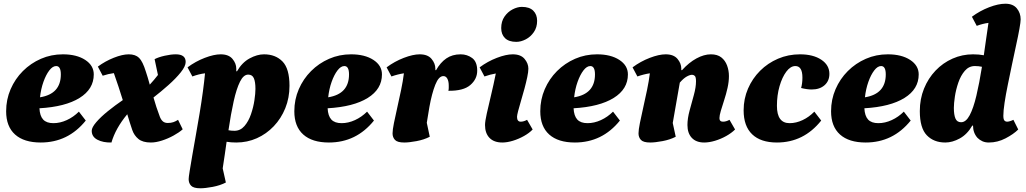

<svg xmlns="http://www.w3.org/2000/svg" viewBox="-20 -754 5517 1032"><path d="M199 12Q109 12 61 -31Q13 -74 13 -156Q13 -219 37 -274.5Q61 -330 103 -372Q145 -414 200 -438Q255 -462 318 -462Q392 -462 438 -432Q484 -402 484 -354Q484 -275 407.5 -227.5Q331 -180 192 -172Q194 -131 212 -111.5Q230 -92 267 -92Q303 -92 339 -108.5Q375 -125 404 -154L441 -106Q346 12 199 12ZM282 -399Q263 -399 245 -375.5Q227 -352 213.5 -314Q200 -276 195 -231Q307 -249 307 -354Q307 -399 282 -399Z M579 12Q534 13 503.5 -3Q473 -19 473 -51Q473 -69 497.5 -97.5Q522 -126 560.5 -157Q599 -188 640 -216Q629 -252 617 -288Q605 -324 592 -361Q562 -357 532 -347L506 -396Q545 -425 591.5 -443.5Q638 -462 672 -462Q708 -462 727.5 -443Q747 -424 764 -369Q769 -355 774 -337.5Q779 -320 785 -299Q809 -325 829 -351L811 -436Q832 -447 865.5 -454.5Q899 -462 925 -462Q978 -462 978 -421Q978 -398 951.5 -365Q925 -332 885 -296.5Q845 -261 805 -230Q812 -205 820.5 -179Q829 -153 839 -127Q845 -111 855 -102Q865 -93 882 -93Q899 -93 912 -97.5Q925 -102 937 -110L962 -59Q943 -42 913 -25.5Q883 -9 850.5 1.5Q818 12 791 12Q747 12 724 -7Q701 -26 691 -55Q684 -76 677 -97.5Q670 -119 664 -140Q601 -64 579 12Z M1057 258Q1020 258 1007 244Q994 230 994 209Q994 199 999.5 165Q1005 131 1013.5 81.5Q1022 32 1032.5 -26.5Q1043 -85 1053 -145.5Q1063 -206 1070.5 -261.5Q1078 -317 1082 -360Q1049 -356 1014 -343L988 -392Q1031 -424 1080.5 -443Q1130 -462 1166 -462Q1209 -462 1229.5 -437.5Q1250 -413 1250 -385V-371H1254Q1281 -418 1321.5 -440Q1362 -462 1399 -462Q1461 -462 1498.5 -423.5Q1536 -385 1536 -293Q1536 -228 1513.5 -172.5Q1491 -117 1451.5 -75.5Q1412 -34 1360.5 -11Q1309 12 1250 12Q1221 12 1198 8Q1193 42 1188 78Q1183 114 1177 151L1194 227Q1163 243 1123 250.5Q1083 258 1057 258ZM1314 -353Q1289 -353 1270 -315Q1251 -277 1236 -209.5Q1221 -142 1208 -54Q1223 -51 1240 -51Q1272 -51 1294 -76.5Q1316 -102 1329 -140Q1342 -178 1347.5 -215Q1353 -252 1353 -276Q1353 -314 1344.5 -333.5Q1336 -353 1314 -353Z M1748 12Q1658 12 1610 -31Q1562 -74 1562 -156Q1562 -219 1586 -274.5Q1610 -330 1652 -372Q1694 -414 1749 -438Q1804 -462 1867 -462Q1941 -462 1987 -432Q2033 -402 2033 -354Q2033 -275 1956.5 -227.5Q1880 -180 1741 -172Q1743 -131 1761 -111.5Q1779 -92 1816 -92Q1852 -92 1888 -108.5Q1924 -125 1953 -154L1990 -106Q1895 12 1748 12ZM1831 -399Q1812 -399 1794 -375.5Q1776 -352 1762.5 -314Q1749 -276 1744 -231Q1856 -249 1856 -354Q1856 -399 1831 -399Z M2153 12Q2116 12 2103 -2Q2090 -16 2090 -37Q2090 -56 2097.5 -93Q2105 -130 2115.5 -176.5Q2126 -223 2136 -271Q2146 -319 2151 -360Q2118 -355 2084 -343L2058 -392Q2101 -424 2150.5 -443Q2200 -462 2236 -462Q2279 -462 2299.5 -437.5Q2320 -413 2320 -385V-377H2324Q2347 -418 2379 -440Q2411 -462 2456 -462Q2491 -462 2518 -442Q2545 -422 2545 -374Q2545 -329 2508 -297Q2471 -265 2390 -266Q2392 -274 2392 -281Q2392 -288 2392 -294Q2392 -317 2384.5 -331Q2377 -345 2363 -345Q2338 -345 2319.5 -298Q2301 -251 2288 -179L2274 -94L2290 -19Q2259 -3 2219 4.5Q2179 12 2153 12Z M2680 12Q2635 12 2611 -13Q2587 -38 2587 -82Q2587 -101 2596.5 -144Q2606 -187 2619.5 -243Q2633 -299 2645 -359Q2615 -354 2584 -343L2558 -392Q2601 -424 2650.5 -443Q2700 -462 2736 -462Q2779 -462 2799.5 -437.5Q2820 -413 2820 -385Q2820 -368 2814 -339.5Q2808 -311 2799 -277.5Q2790 -244 2780.5 -212.5Q2771 -181 2765 -157.5Q2759 -134 2759 -126Q2759 -100 2779 -100Q2795 -100 2813 -110L2843 -58Q2825 -39 2796.5 -23Q2768 -7 2737 2.5Q2706 12 2680 12ZM2755 -529Q2715 -529 2694.5 -549Q2674 -569 2674 -603Q2674 -639 2691.5 -664.5Q2709 -690 2735 -703.5Q2761 -717 2785 -717Q2826 -717 2846.5 -696.5Q2867 -676 2867 -642Q2867 -607 2849.5 -581.5Q2832 -556 2806 -542.5Q2780 -529 2755 -529Z M3070 12Q2980 12 2932 -31Q2884 -74 2884 -156Q2884 -219 2908 -274.5Q2932 -330 2974 -372Q3016 -414 3071 -438Q3126 -462 3189 -462Q3263 -462 3309 -432Q3355 -402 3355 -354Q3355 -275 3278.5 -227.5Q3202 -180 3063 -172Q3065 -131 3083 -111.5Q3101 -92 3138 -92Q3174 -92 3210 -108.5Q3246 -125 3275 -154L3312 -106Q3217 12 3070 12ZM3153 -399Q3134 -399 3116 -375.5Q3098 -352 3084.5 -314Q3071 -276 3066 -231Q3178 -249 3178 -354Q3178 -399 3153 -399Z M3475 12Q3438 12 3425 -2Q3412 -16 3412 -37Q3412 -56 3419.5 -93Q3427 -130 3437.5 -176.5Q3448 -223 3458 -271Q3468 -319 3473 -360Q3440 -355 3406 -343L3380 -392Q3423 -424 3472.5 -443Q3522 -462 3558 -462Q3601 -462 3621.5 -437.5Q3642 -413 3642 -385V-377H3646Q3683 -418 3723.5 -440Q3764 -462 3801 -462Q3836 -462 3857 -445.5Q3878 -429 3888 -402Q3898 -375 3898 -345Q3898 -315 3890.5 -281.5Q3883 -248 3872.5 -216Q3862 -184 3854.5 -158.5Q3847 -133 3847 -119Q3847 -100 3866 -100Q3883 -100 3901 -110L3931 -58Q3912 -39 3883.5 -23Q3855 -7 3823.5 2.5Q3792 12 3765 12Q3722 12 3698.5 -13Q3675 -38 3675 -82Q3675 -117 3686.5 -159.5Q3698 -202 3709.5 -243.5Q3721 -285 3721 -317Q3721 -340 3714.5 -346Q3708 -352 3700 -352Q3688 -352 3671 -342.5Q3654 -333 3634 -310L3596 -93L3612 -19Q3581 -3 3541 4.5Q3501 12 3475 12Z M4156 12Q4069 12 4023 -32Q3977 -76 3977 -161Q3977 -223 4000.5 -277.5Q4024 -332 4065.5 -373.5Q4107 -415 4162 -438.5Q4217 -462 4280 -462Q4351 -462 4394.5 -433Q4438 -404 4438 -357Q4438 -319 4412 -296Q4386 -273 4343 -273Q4318 -273 4286 -281Q4293 -306 4293 -337Q4293 -399 4255 -399Q4229 -399 4206.5 -369Q4184 -339 4170 -290.5Q4156 -242 4156 -185Q4156 -92 4224 -92Q4259 -92 4294 -108.5Q4329 -125 4357 -154L4394 -106Q4300 12 4156 12Z M4633 12Q4543 12 4495 -31Q4447 -74 4447 -156Q4447 -219 4471 -274.5Q4495 -330 4537 -372Q4579 -414 4634 -438Q4689 -462 4752 -462Q4826 -462 4872 -432Q4918 -402 4918 -354Q4918 -275 4841.5 -227.5Q4765 -180 4626 -172Q4628 -131 4646 -111.5Q4664 -92 4701 -92Q4737 -92 4773 -108.5Q4809 -125 4838 -154L4875 -106Q4780 12 4633 12ZM4716 -399Q4697 -399 4679 -375.5Q4661 -352 4647.5 -314Q4634 -276 4629 -231Q4741 -249 4741 -354Q4741 -399 4716 -399Z M5061 12Q4999 12 4961.5 -27Q4924 -66 4924 -157Q4924 -222 4946.5 -277.5Q4969 -333 5008.5 -374.5Q5048 -416 5100 -439Q5152 -462 5210 -462Q5242 -462 5268 -457Q5274 -498 5280 -541.5Q5286 -585 5293 -631Q5262 -627 5230 -615L5204 -664Q5247 -696 5296.5 -715Q5346 -734 5384 -734Q5425 -734 5445.5 -709Q5466 -684 5466 -650Q5466 -636 5459.5 -599.5Q5453 -563 5442 -513Q5431 -463 5419.5 -407.5Q5408 -352 5397 -298.5Q5386 -245 5379.5 -201.5Q5373 -158 5373 -132Q5373 -113 5378.5 -106.5Q5384 -100 5394 -100Q5399 -100 5408 -102.5Q5417 -105 5427 -110L5453 -58Q5428 -33 5385 -10.5Q5342 12 5295 12Q5275 12 5260 5Q5245 -2 5234 -13Q5210 -40 5210 -79H5206Q5179 -32 5139 -10Q5099 12 5061 12ZM5107 -174Q5107 -137 5115.5 -117Q5124 -97 5146 -97Q5172 -97 5192 -134.5Q5212 -172 5228 -239.5Q5244 -307 5258 -395Q5240 -399 5220 -399Q5188 -399 5166 -373.5Q5144 -348 5131 -310Q5118 -272 5112.5 -235Q5107 -198 5107 -174Z"/></svg>

Font: Petrona Black
Style: Italic
Weight: 900
Italic angle: -9°
Designer: Ringo R. Seeber
Foundry: Ringo R. Seeber
Version: Version 2.001; ttfautohint (v1.8.3)